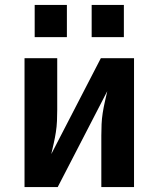

<svg xmlns="http://www.w3.org/2000/svg" viewBox="-20 -755 640 775"><path d="M79 0V-520H211V-312Q211 -289 210 -266.5Q209 -244 205.5 -221.5Q202 -199 197 -177Q192 -155 187 -133L387 -520H521V0H389V-208Q389 -231 390 -253.5Q391 -276 394.5 -298.5Q398 -321 403 -343Q408 -365 413 -387L213 0ZM350 -605V-735H480V-605ZM120 -605V-735H250V-605Z"/></svg>

Font: Iosevka SS04 XBd Ex
Style: Regular
Weight: 800
Width: 7
Monospace: yes
Designer: Belleve Invis
Foundry: Belleve Invis
Version: Version 19.0.0; ttfautohint (v1.8.4)